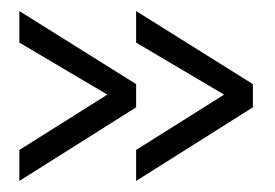

<svg xmlns="http://www.w3.org/2000/svg" viewBox="-20 -463 497 347"><path d="M226 -136V-192L385 -292L226 -386V-443L437 -311V-269ZM15 -136V-192L174 -292L15 -386V-443L226 -311V-269Z"/></svg>

Font: Stick No Bills ExtraLight Light
Style: Regular
Weight: 300
Version: Version 2.000